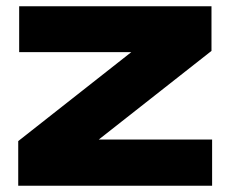

<svg xmlns="http://www.w3.org/2000/svg" viewBox="-20 -591 734 611"><path d="M38 0V-142L432 -452L576 -425H41V-571H653V-429L260 -120L138 -147H655V0Z"/></svg>

Font: Unbounded
Style: Bold
Weight: 700
Designer: Luke Prowse, Jean-Baptiste Morizot, Fátima Lázaro, Florian Runge
Foundry: NaN
Version: Version 1.700